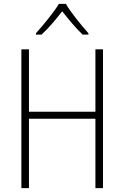

<svg xmlns="http://www.w3.org/2000/svg" viewBox="-20 -968 640 988"><path d="M165 -797V-790H194C231 -824 271 -872 300 -910C330 -872 369 -824 405 -790H435V-797C398 -838 343 -906 319 -948H283C258 -906 202 -838 165 -797ZM90 0H129V-357H471V0H510V-714H471V-393H129V-714H90Z"/></svg>

Font: Noto Sans Mono ExtraLight
Style: Regular
Weight: 200
Designer: Monotype Design Team
Foundry: Monotype Imaging Inc.
Version: Version 2.014